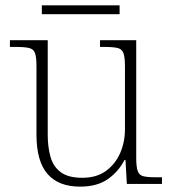

<svg xmlns="http://www.w3.org/2000/svg" viewBox="-20 -686 645 716"><path d="M279 10Q198 10 157 -37.5Q116 -85 116 -184V-439Q116 -473 110.5 -488Q105 -503 88.5 -507Q72 -511 38 -511H17V-536H158V-183Q158 -137 168.5 -100.5Q179 -64 207 -43.5Q235 -23 287 -23Q340 -23 375 -48.5Q410 -74 428 -115Q446 -156 446 -205V-438Q446 -472 440.5 -487.5Q435 -503 418.5 -507Q402 -511 368 -511H353V-536H488V-97Q488 -64 493.5 -48.5Q499 -33 514 -29Q529 -25 558 -25H584V0H453L448 -89H444Q422 -46 382 -18Q342 10 279 10ZM136 -633V-666H426V-633Z"/></svg>

Font: Noto Serif Hebrew ExtraLight
Style: Regular
Weight: 250
Version: Version 2.003